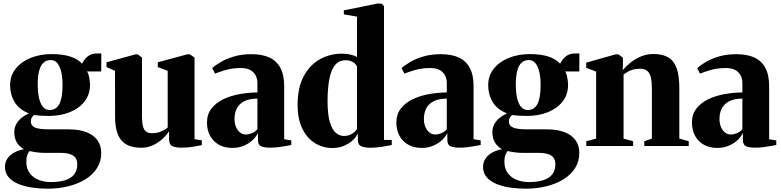

<svg xmlns="http://www.w3.org/2000/svg" viewBox="-20 -838 4484 1102"><path d="M254 245Q210.5 245 167 239Q123.5 233 87.8 218.8Q52 204.5 30.2 180.2Q8.5 156 8.5 119Q8.5 93.5 22.2 72.8Q36 52 60.8 38Q85.5 24 117 18.5Q88.5 1.5 75.2 -22.8Q62 -47 62 -78.5Q62 -103.5 72.2 -123.5Q82.5 -143.5 101.2 -159.5Q120 -175.5 146 -187Q89.5 -209.5 63.8 -252.5Q38 -295.5 38 -348.5Q38 -404 70.5 -444.2Q103 -484.5 157 -506Q211 -527.5 276 -527.5Q337 -527.5 380.2 -514.5Q423.5 -501.5 451 -472.5Q462.5 -497 483.2 -514Q504 -531 535.5 -531H561.5L561 -428H479Q484.5 -422.5 488.2 -408.8Q492 -395 494.2 -379.2Q496.5 -363.5 496.5 -351Q496.5 -295.5 465.2 -255.5Q434 -215.5 380.2 -194Q326.5 -172.5 259.5 -172.5Q238.5 -172.5 214.8 -174Q191 -175.5 175 -178Q166.5 -170.5 161.8 -162Q157 -153.5 157 -140.5Q157 -116.5 180.8 -106Q204.5 -95.5 265.5 -95.5H376Q435.5 -95.5 476.8 -79.2Q518 -63 539.5 -32.8Q561 -2.5 561 40.5Q561 88.5 537 126.5Q513 164.5 470.8 190.8Q428.5 217 372.8 231Q317 245 254 245ZM271 207Q318 207 352.2 196.8Q386.5 186.5 405 163.8Q423.5 141 423.5 105Q423.5 83 413.8 68.5Q404 54 382.8 46.8Q361.5 39.5 328 39.5H239Q212.5 39.5 189.5 36.2Q166.5 33 149.5 29Q142.5 37.5 136.8 51.5Q131 65.5 131 90.5Q131 130.5 151 156.5Q171 182.5 203 194.8Q235 207 271 207ZM265 -206.5Q302 -206.5 320.5 -240.8Q339 -275 339 -350.5Q339 -391 331.8 -423.5Q324.5 -456 309.5 -474.8Q294.5 -493.5 271 -493.5Q247 -493.5 230.2 -478.8Q213.5 -464 205 -433Q196.5 -402 196.5 -353.5Q196.5 -311.5 203.5 -278Q210.5 -244.5 225.8 -225.5Q241 -206.5 265 -206.5Z M1021 9.5Q988 9.5 969.2 0.8Q950.5 -8 950.5 -38V-84.5Q934 -59.5 909.2 -37.8Q884.5 -16 854.5 -3Q824.5 10 791 10Q712.5 10 676.5 -32.8Q640.5 -75.5 640.5 -169L640 -431.5L591.5 -453V-480.5L757.5 -526H771L795 -507.5V-169.5Q795 -135.5 800.2 -114.2Q805.5 -93 818 -83.2Q830.5 -73.5 852 -73.5Q874.5 -73.5 891 -78.5Q907.5 -83.5 920.2 -91Q933 -98.5 942.5 -106V-431.5L885.5 -453V-480.5L1054.5 -526H1070L1096.5 -507.5V-39L1138.5 -32.5V-5Q1120 -1.5 1090.2 4Q1060.5 9.5 1021 9.5Z M1312.5 11Q1269.5 11 1237 -7Q1204.5 -25 1186.2 -57.8Q1168 -90.5 1168 -135Q1168 -182.5 1194 -215.5Q1220 -248.5 1262.5 -268.8Q1305 -289 1356.2 -298Q1407.5 -307 1457.5 -307.5V-359.5Q1457.5 -385.5 1447.2 -405.2Q1437 -425 1416.2 -436.2Q1395.5 -447.5 1363.5 -447.5Q1313.5 -447.5 1274.8 -436Q1236 -424.5 1214 -415.5L1198 -447Q1214.5 -462.5 1245.8 -481.2Q1277 -500 1321.8 -513.5Q1366.5 -527 1423.5 -527Q1484 -527 1525.5 -508.2Q1567 -489.5 1589 -449Q1611 -408.5 1611 -344.5V-39L1652 -32V-6Q1641.5 -4 1621.8 -0.2Q1602 3.5 1578.5 6.5Q1555 9.5 1531 9.5Q1497 9.5 1478.8 1.5Q1460.5 -6.5 1460.5 -36V-75Q1452 -55.5 1431.5 -35.5Q1411 -15.5 1380.8 -2.2Q1350.5 11 1312.5 11ZM1391.5 -66Q1408 -66 1427.2 -74Q1446.5 -82 1457.5 -97.5V-272Q1411 -272 1382 -257Q1353 -242 1339.5 -216Q1326 -190 1326 -156Q1326 -129.5 1334.5 -109.2Q1343 -89 1357.8 -77.5Q1372.5 -66 1391.5 -66Z M1887 11.5Q1848 11.5 1812.5 -3.5Q1777 -18.5 1748.8 -49.2Q1720.5 -80 1704.2 -126.2Q1688 -172.5 1688 -235.5Q1688 -334.5 1722.8 -399.8Q1757.5 -465 1815.5 -497.5Q1873.5 -530 1943 -530Q1970 -530 1993.8 -524.2Q2017.5 -518.5 2029 -510V-742.5L1953.5 -755.5V-778.5L2145 -817.5H2169.5L2184 -803.5V-35H2228.5V-5.5Q2211 -2 2175.5 4Q2140 10 2104.5 10Q2075.5 10 2054.8 2Q2034 -6 2034 -35V-72Q2024.5 -51.5 2003.8 -32.2Q1983 -13 1953.5 -0.8Q1924 11.5 1887 11.5ZM1954.5 -57.5Q1973 -57.5 1987.5 -63.5Q2002 -69.5 2012.8 -78.8Q2023.5 -88 2029 -97.5V-457Q2020.5 -473.5 2003.2 -483Q1986 -492.5 1963.5 -492.5Q1927.5 -492.5 1904.8 -466.8Q1882 -441 1871.2 -389Q1860.5 -337 1860 -258Q1860 -182 1873 -138Q1886 -94 1907.5 -75.8Q1929 -57.5 1954.5 -57.5Z M2399.5 11Q2356.5 11 2324 -7Q2291.5 -25 2273.2 -57.8Q2255 -90.5 2255 -135Q2255 -182.5 2281 -215.5Q2307 -248.5 2349.5 -268.8Q2392 -289 2443.2 -298Q2494.5 -307 2544.5 -307.5V-359.5Q2544.5 -385.5 2534.2 -405.2Q2524 -425 2503.2 -436.2Q2482.5 -447.5 2450.5 -447.5Q2400.5 -447.5 2361.8 -436Q2323 -424.5 2301 -415.5L2285 -447Q2301.5 -462.5 2332.8 -481.2Q2364 -500 2408.8 -513.5Q2453.5 -527 2510.5 -527Q2571 -527 2612.5 -508.2Q2654 -489.5 2676 -449Q2698 -408.5 2698 -344.5V-39L2739 -32V-6Q2728.5 -4 2708.8 -0.2Q2689 3.5 2665.5 6.5Q2642 9.5 2618 9.5Q2584 9.5 2565.8 1.5Q2547.5 -6.5 2547.5 -36V-75Q2539 -55.5 2518.5 -35.5Q2498 -15.5 2467.8 -2.2Q2437.5 11 2399.5 11ZM2478.5 -66Q2495 -66 2514.2 -74Q2533.5 -82 2544.5 -97.5V-272Q2498 -272 2469 -257Q2440 -242 2426.5 -216Q2413 -190 2413 -156Q2413 -129.5 2421.5 -109.2Q2430 -89 2444.8 -77.5Q2459.5 -66 2478.5 -66Z M2998 245Q2954.5 245 2911 239Q2867.5 233 2831.8 218.8Q2796 204.5 2774.2 180.2Q2752.5 156 2752.5 119Q2752.5 93.5 2766.2 72.8Q2780 52 2804.8 38Q2829.5 24 2861 18.5Q2832.5 1.5 2819.2 -22.8Q2806 -47 2806 -78.5Q2806 -103.5 2816.2 -123.5Q2826.5 -143.5 2845.2 -159.5Q2864 -175.5 2890 -187Q2833.5 -209.5 2807.8 -252.5Q2782 -295.5 2782 -348.5Q2782 -404 2814.5 -444.2Q2847 -484.5 2901 -506Q2955 -527.5 3020 -527.5Q3081 -527.5 3124.2 -514.5Q3167.5 -501.5 3195 -472.5Q3206.5 -497 3227.2 -514Q3248 -531 3279.5 -531H3305.5L3305 -428H3223Q3228.5 -422.5 3232.2 -408.8Q3236 -395 3238.2 -379.2Q3240.5 -363.5 3240.5 -351Q3240.5 -295.5 3209.2 -255.5Q3178 -215.5 3124.2 -194Q3070.5 -172.5 3003.5 -172.5Q2982.5 -172.5 2958.8 -174Q2935 -175.5 2919 -178Q2910.5 -170.5 2905.8 -162Q2901 -153.5 2901 -140.5Q2901 -116.5 2924.8 -106Q2948.5 -95.5 3009.5 -95.5H3120Q3179.5 -95.5 3220.8 -79.2Q3262 -63 3283.5 -32.8Q3305 -2.5 3305 40.5Q3305 88.5 3281 126.5Q3257 164.5 3214.8 190.8Q3172.5 217 3116.8 231Q3061 245 2998 245ZM3015 207Q3062 207 3096.2 196.8Q3130.5 186.5 3149 163.8Q3167.5 141 3167.5 105Q3167.5 83 3157.8 68.5Q3148 54 3126.8 46.8Q3105.5 39.5 3072 39.5H2983Q2956.5 39.5 2933.5 36.2Q2910.5 33 2893.5 29Q2886.5 37.5 2880.8 51.5Q2875 65.5 2875 90.5Q2875 130.5 2895 156.5Q2915 182.5 2947 194.8Q2979 207 3015 207ZM3009 -206.5Q3046 -206.5 3064.5 -240.8Q3083 -275 3083 -350.5Q3083 -391 3075.8 -423.5Q3068.5 -456 3053.5 -474.8Q3038.5 -493.5 3015 -493.5Q2991 -493.5 2974.2 -478.8Q2957.5 -464 2949 -433Q2940.5 -402 2940.5 -353.5Q2940.5 -311.5 2947.5 -278Q2954.5 -244.5 2969.8 -225.5Q2985 -206.5 3009 -206.5Z M3401.5 -42.5V-427L3344.5 -449V-478.5L3513 -526H3530.5L3555.5 -506V-468.5L3554 -435Q3573 -458 3599.5 -479.2Q3626 -500.5 3659.2 -514.2Q3692.5 -528 3731 -528Q3783 -528 3815.8 -508.5Q3848.5 -489 3863.8 -446.2Q3879 -403.5 3879 -333V-42.5L3933 -27.5V0H3678V-27.5L3721.5 -42.5V-332Q3721.5 -369.5 3715.5 -394Q3709.5 -418.5 3695.2 -431Q3681 -443.5 3656 -443.5Q3632 -443.5 3614.2 -438.8Q3596.5 -434 3583.2 -426.2Q3570 -418.5 3559 -410.5V-42.5L3614 -27.5V0H3345V-27.5Z M4096 11Q4053 11 4020.5 -7Q3988 -25 3969.8 -57.8Q3951.5 -90.5 3951.5 -135Q3951.5 -182.5 3977.5 -215.5Q4003.5 -248.5 4046 -268.8Q4088.5 -289 4139.8 -298Q4191 -307 4241 -307.5V-359.5Q4241 -385.5 4230.8 -405.2Q4220.5 -425 4199.8 -436.2Q4179 -447.5 4147 -447.5Q4097 -447.5 4058.2 -436Q4019.5 -424.5 3997.5 -415.5L3981.5 -447Q3998 -462.5 4029.2 -481.2Q4060.5 -500 4105.2 -513.5Q4150 -527 4207 -527Q4267.5 -527 4309 -508.2Q4350.5 -489.5 4372.5 -449Q4394.5 -408.5 4394.5 -344.5V-39L4435.5 -32V-6Q4425 -4 4405.2 -0.2Q4385.5 3.5 4362 6.5Q4338.5 9.5 4314.5 9.5Q4280.5 9.5 4262.2 1.5Q4244 -6.5 4244 -36V-75Q4235.5 -55.5 4215 -35.5Q4194.5 -15.5 4164.2 -2.2Q4134 11 4096 11ZM4175 -66Q4191.5 -66 4210.8 -74Q4230 -82 4241 -97.5V-272Q4194.5 -272 4165.5 -257Q4136.5 -242 4123 -216Q4109.5 -190 4109.5 -156Q4109.5 -129.5 4118 -109.2Q4126.5 -89 4141.2 -77.5Q4156 -66 4175 -66Z"/></svg>

Font: Merriweather 120pt ExtraBold
Style: Regular
Weight: 800
Version: Version 2.100